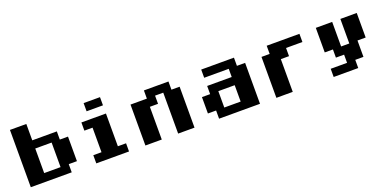

<svg xmlns="http://www.w3.org/2000/svg" viewBox="-9 -1815 5519 2755"><g transform="rotate(-20 2750.0 -437.5)"><path d="M125 -875H375V-625H750V-500H875V-125H750V0H125ZM375 -500V-125H625V-500Z M1250 -875H1500V-750H1250ZM1125 -625H1500V-125H1625V0H1125V-125H1250V-500H1125Z M2125 -750H2500V-625H2625V0H2375V-625H2250V-500H2125V0H1875V-625H2125Z M3000 -750H3500V-625H3625V0H3000V-125H2875V-375H3000V-500H3375V-625H3000ZM3125 -375V-125H3375V-375Z M4000 -750H4500V-625H4250V-500H4125V0H3875V-625H4000Z M4750 -750H5000V-375H5125V-750H5375V-375H5250V-125H5125V0H4750V-125H5000V-250H4875V-375H4750Z"/></g></svg>

Font: Dogica Pixel
Style: Bold
Weight: 700
Designer: Roberto Mocci
Version: Version 001.000